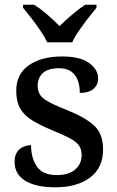

<svg xmlns="http://www.w3.org/2000/svg" viewBox="-20 -786 499 816"><path d="M215 10Q132 10 87 -18Q42 -46 42 -98Q42 -125 53 -140.5Q64 -156 80.5 -162.5Q97 -169 112 -169Q112 -114 137 -78Q162 -42 221 -42Q273 -42 300 -66Q327 -90 327 -127Q327 -151 316 -167Q305 -183 278.5 -197.5Q252 -212 205 -231Q152 -253 117 -274.5Q82 -296 65.5 -325.5Q49 -355 49 -400Q49 -471 102.5 -508.5Q156 -546 244 -546Q321 -546 359 -518Q397 -490 397 -453Q397 -425 377 -408Q357 -391 319 -391Q319 -441 297 -468.5Q275 -496 231 -496Q184 -496 162 -475.5Q140 -455 140 -421Q140 -385 168 -365Q196 -345 263 -319Q343 -287 380.5 -252Q418 -217 418 -151Q418 -73 363 -31.5Q308 10 215 10ZM181 -606Q170 -629 152 -655.5Q134 -682 114 -708Q94 -734 78 -753V-766H125Q152 -749 181.5 -723.5Q211 -698 233 -675Q256 -698 286 -723.5Q316 -749 342 -766H390V-753Q374 -734 354 -708Q334 -682 315.5 -655.5Q297 -629 287 -606Z"/></svg>

Font: Noto Serif Lao Medium
Style: Regular
Weight: 500
Designer: Monotype Design Team
Foundry: Monotype Imaging Inc.
Version: Version 2.003; ttfautohint (v1.8.4.7-5d5b)